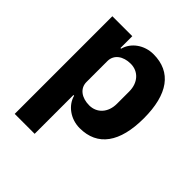

<svg xmlns="http://www.w3.org/2000/svg" viewBox="-200 -672 1008 1008"><g transform="rotate(45 304.0 -168.5)"><path d="M69 -525V200H217V-88H222C237 -31 295 12 363 12C496 12 565 -85 565 -263C565 -441 496 -537 363 -537C295 -537 237 -495 222 -437H217V-525ZM314 -108C258 -108 217 -137 217 -185V-340C217 -388 258 -417 314 -417C370 -417 411 -374 411 -308V-217C411 -151 370 -108 314 -108Z"/></g></svg>

Font: Braiins Sans
Style: Bold
Weight: 700
Designer: Mike Abbink, Paul van der Laan, Pieter van Rosmalen, Jiri Chlebus, Lubos Buracinsky
Foundry: Bold Monday, Sudetype
Version: Version 1.000;hotconv 1.0.109;makeotfexe 2.5.65596